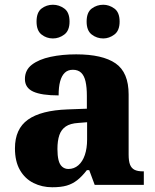

<svg xmlns="http://www.w3.org/2000/svg" viewBox="-20 -779 654 809"><path d="M200 10Q157 10 121 -8Q85 -26 64 -62.5Q43 -99 43 -154Q43 -236 98 -275Q153 -314 265 -318L346 -321V-375Q346 -411 340.5 -435.5Q335 -460 322 -472.5Q309 -485 287 -485Q266 -485 253 -472.5Q240 -460 233.5 -436.5Q227 -413 227 -377Q155 -377 120 -393Q85 -409 85 -446Q85 -484 114.5 -506.5Q144 -529 193 -539.5Q242 -550 301 -550Q412 -550 467 -512Q522 -474 522 -381V-128Q522 -100 528 -85Q534 -70 547 -63.5Q560 -57 582 -57H586V0H379L356 -62H346Q325 -35 305 -19.5Q285 -4 261 3Q237 10 200 10ZM268 -67Q292 -67 310 -82.5Q328 -98 337.5 -126Q347 -154 347 -191V-264L310 -261Q276 -259 257 -246Q238 -233 230 -209.5Q222 -186 222 -151Q222 -124 226.5 -105Q231 -86 242 -76.5Q253 -67 268 -67ZM415 -617Q388 -617 366.5 -633.5Q345 -650 345 -688Q345 -727 366.5 -743Q388 -759 415 -759Q440 -759 462 -743Q484 -727 484 -688Q484 -650 462 -633.5Q440 -617 415 -617ZM203 -617Q176 -617 155 -633.5Q134 -650 134 -688Q134 -727 155 -743Q176 -759 203 -759Q229 -759 251 -743Q273 -727 273 -688Q273 -650 251 -633.5Q229 -617 203 -617Z"/></svg>

Font: Noto Serif Khmer ExtraBold
Style: Regular
Weight: 800
Version: Version 2.003